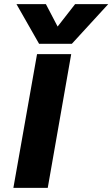

<svg xmlns="http://www.w3.org/2000/svg" viewBox="-20 -913 546 933"><path d="M329 -700H170L60 -893H203L260 -784L345 -893H506ZM160 -650H326L212 0H45Z"/></svg>

Font: Overused Grotesk ExtraBold
Style: Italic
Weight: 800
Italic angle: -10°
Version: Version 0.003